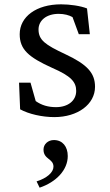

<svg xmlns="http://www.w3.org/2000/svg" viewBox="-20 -532 510 887"><path d="M231 9C339 9 419 -50 419 -131C419 -194 384 -234 281 -282C189 -325 158 -347 158 -396C158 -437 194 -468 251 -468C277 -468 299 -462 315 -453L344 -374H395L382 -493C352 -505 303 -512 262 -512C148 -512 71 -455 71 -374C71 -304 111 -268 222 -218C307 -181 332 -154 332 -112C332 -66 293 -37 239 -37C202 -37 172 -46 145 -65L121 -150H68L73 -27C113 -5 175 9 231 9ZM149 306 163 335C240 309 293 253 293 189C293 145 269 115 229 115C202 115 181 134 181 159C181 205 227 200 227 238C227 264 197 291 149 306Z"/></svg>

Font: TPK Tissa Web Quiz
Style: Regular
Weight: 400
Designer: Jacques Le Bailly, Suppakit Chalermlarp | Katatrad Co.,Ltd.
Foundry: Jacques Le Bailly, Cadson Demak Co.,Ltd.
Version: Version 5.000;Glyphs 3.1.2 (3151)